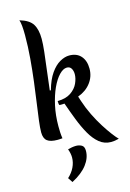

<svg xmlns="http://www.w3.org/2000/svg" viewBox="-177 -1008 961 1421"><g transform="rotate(-15 303.5 -297.0)"><path d="M214 -365Q236 -443 269 -490Q302 -537 339.5 -558Q377 -579 411 -579Q469 -579 500.5 -543Q532 -507 532 -446Q532 -386 496 -338.5Q460 -291 397 -268L409 -231Q428 -173 455 -118Q482 -63 511.5 -16.5Q541 30 566.5 63.5Q592 97 607 111Q574 120 547 120Q496 120 457.5 88.5Q419 57 389 4Q359 -49 334 -113.5Q309 -178 286 -244Q276 -243 266.5 -243Q257 -243 248 -243Q242 -248 242 -275Q306 -276 344.5 -302.5Q383 -329 399.5 -366Q416 -403 416 -435Q416 -461 405 -479Q394 -497 371 -497Q343 -497 312.5 -465.5Q282 -434 256.5 -378.5Q231 -323 215 -250Q199 -177 199 -94Q199 -71 200 -48.5Q201 -26 205 0Q194 1 184.5 1.5Q175 2 167 2Q113 2 88.5 -17.5Q64 -37 64 -83Q64 -116 71 -172Q78 -228 88.5 -301Q99 -374 109.5 -458Q120 -542 127.5 -631.5Q135 -721 135 -809Q135 -850 132 -880.5Q129 -911 123 -926Q196 -905 221.5 -863.5Q247 -822 247 -751Q247 -712 240.5 -652.5Q234 -593 224.5 -520Q215 -447 206 -366ZM224 90Q237 86 254.5 83Q272 80 287 80Q310 80 329.5 90.5Q349 101 349 134Q349 189 310 240Q271 291 193 332L169 296Q202 266 219.5 229.5Q237 193 237 155Q237 139 233.5 122.5Q230 106 224 90Z"/></g></svg>

Font: Merienda SemiBold
Style: Regular
Weight: 600
Designer: Eduardo Rodriguez Tunni
Foundry: Eduardo Rodriguez Tunni
Version: Version 2.001; ttfautohint (v1.8.4.7-5d5b)